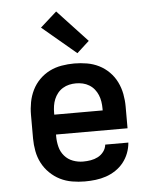

<svg xmlns="http://www.w3.org/2000/svg" viewBox="-55 -830 710 885"><g transform="rotate(-5 300.0 -388.0)"><path d="M302 8Q273 8 243.5 3Q214 -2 188 -15Q162 -28 140.5 -49Q119 -70 105.5 -96Q92 -122 86.5 -151.5Q81 -181 81 -210V-320Q81 -349 86.5 -378Q92 -407 105 -433.5Q118 -460 139 -481Q160 -502 186 -515Q212 -528 241.5 -533Q271 -538 300 -538Q329 -538 358.5 -533Q388 -528 414 -515Q440 -502 461 -481Q482 -460 495 -433.5Q508 -407 513.5 -378Q519 -349 519 -320V-219H188V-210Q188 -186 194 -162Q200 -138 216 -119.5Q232 -101 255 -92.5Q278 -84 302 -84Q320 -84 337.5 -87Q355 -90 370.5 -98Q386 -106 397 -120.5Q408 -135 410 -153H517Q515 -128 506 -104.5Q497 -81 481.5 -61.5Q466 -42 445 -28Q424 -14 400.5 -6Q377 2 352 5Q327 8 302 8ZM412 -311V-320Q412 -336 409.5 -352Q407 -368 401 -382.5Q395 -397 385 -409.5Q375 -422 361 -430.5Q347 -439 331.5 -442.5Q316 -446 300 -446Q284 -446 268.5 -442.5Q253 -439 239 -430.5Q225 -422 215 -409.5Q205 -397 199 -382.5Q193 -368 190.5 -352Q188 -336 188 -320V-311ZM319 -584 162 -716 238 -784 376 -636Z"/></g></svg>

Font: Iosevka Slab Semibold Extended
Style: Regular
Weight: 600
Width: 7
Monospace: yes
Designer: Belleve Invis
Foundry: Belleve Invis
Version: Version 11.1.0; ttfautohint (v1.8.3)